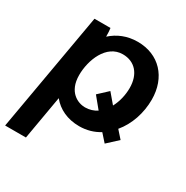

<svg xmlns="http://www.w3.org/2000/svg" viewBox="-182 -669 978 1008"><g transform="rotate(30 306.5 -164.5)"><path d="M484 21 547 -37 507 -82C556 -140 583 -221 583 -302C583 -437 498 -529 368 -529C304 -529 251 -506 210 -469C210 -489 209 -509 207 -520H110L-16 200H110L156 -65C193 -19 250 9 322 9C367 9 408 -3 443 -25ZM299 -92C256 -92 188 -121 188 -224C188 -314 233 -433 333 -433C406 -433 452 -381 452 -297C452 -256 442 -211 422 -174L372 -233L315 -180L370 -113C350 -100 326 -92 299 -92Z"/></g></svg>

Font: Fixel Text 20240404 SemiBold
Style: Italic
Weight: 600
Width: 4
Italic angle: -10°
Designer: AlfaBravo + MacPaw
Foundry: Kyrylo Tkachov, Marchela Mozhyna, Serhii Makarenko, Maria Weinstein, Zakhar Kryvoshyya
Version: Version 1.211;Glyphs 3.2 (3225)